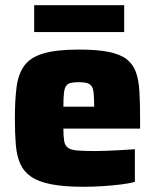

<svg xmlns="http://www.w3.org/2000/svg" viewBox="-20 -708 598 736"><path d="M301 8Q226 8 177 -1.5Q128 -11 99.5 -30.5Q71 -50 57.5 -80.5Q44 -111 40.5 -154.5Q37 -198 37 -254Q37 -324 43.5 -374Q50 -424 73 -456Q96 -488 146 -503Q196 -518 283 -518Q353 -518 397 -509Q441 -500 465.5 -481Q490 -462 501 -431.5Q512 -401 514.5 -356.5Q517 -312 517 -254V-215H223Q223 -185 226 -167.5Q229 -150 240.5 -141.5Q252 -133 277.5 -131Q303 -129 346 -129Q365 -129 389.5 -130Q414 -131 442.5 -132.5Q471 -134 497 -136V-11Q477 -5 444.5 -1Q412 3 375 5.5Q338 8 301 8ZM341 -283V-299Q341 -332 339 -351Q337 -370 330.5 -378.5Q324 -387 312.5 -390Q301 -393 282 -393Q262 -393 250.5 -390Q239 -387 233 -378Q227 -369 225 -350Q223 -331 223 -299H358ZM111 -585V-688H456V-585Z"/></svg>

Font: Saira Thin ExtraBold
Style: Regular
Weight: 800
Version: Version 1.101